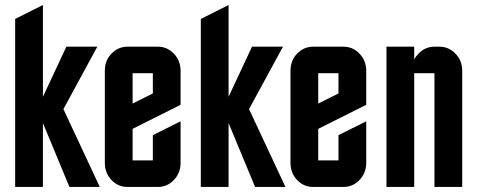

<svg xmlns="http://www.w3.org/2000/svg" viewBox="-20 -740 1890 760"><path d="M40 0V-665L149.9 -720.2V-356.9L242.7 -555.2H365.2L231 -308.1L375 0H254.9L149.9 -252.9V0Z M395 -460Q395 -501 421.4 -527.8Q447.8 -555.2 484.9 -555.2H605Q642.1 -555.2 668.5 -527.3Q694.8 -499.5 694.8 -460V-325.2L504.9 -230V-105H585V-205.1L694.8 -259.8V-95.2Q694.8 -55.7 668.5 -27.8Q642.1 0 605 0H484.9Q447.3 0 421.4 -27.3Q395 -55.2 395 -95.2ZM585 -370.1V-450.2H504.9V-330.1Z M774.9 0V-665L884.8 -720.2V-356.9L977.5 -555.2H1100.1L965.8 -308.1L1109.9 0H989.7L884.8 -252.9V0Z M1129.9 -460Q1129.9 -501 1156.2 -527.8Q1182.6 -555.2 1219.7 -555.2H1339.8Q1377 -555.2 1403.3 -527.3Q1429.7 -499.5 1429.7 -460V-325.2L1239.7 -230V-105H1319.8V-205.1L1429.7 -259.8V-95.2Q1429.7 -55.7 1403.3 -27.8Q1377 0 1339.8 0H1219.7Q1182.1 0 1156.2 -27.3Q1129.9 -55.2 1129.9 -95.2ZM1319.8 -370.1V-450.2H1239.7V-330.1Z M1619.6 0H1509.8V-555.2H1619.6V-504.4Q1625.5 -516.6 1636.2 -527.3Q1662.6 -555.2 1699.7 -555.2H1719.7Q1756.8 -555.2 1783.2 -527.3Q1809.6 -499.5 1809.6 -460V0H1699.7V-450.2H1619.6Z"/></svg>

Font: Horta
Style: Regular
Weight: 600
Width: 3
Version: Version 0.11